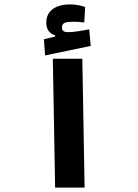

<svg xmlns="http://www.w3.org/2000/svg" viewBox="-20 -851 626 871"><path d="M230 0H363.8L353.5 -584.5H219.7ZM184.6 -599.6 391.6 -642.6 384.8 -717.8C355.5 -712.4 313.5 -705.1 292.5 -705.1C271 -705.1 261.2 -709 261.2 -727.5C261.2 -748 278.3 -752.4 316.4 -752.4C327.6 -752.4 347.2 -751 362.3 -749L366.2 -819.3C350.1 -825.7 321.8 -831.1 299.3 -831.1C235.4 -831.1 189.9 -804.7 189.9 -748.5C189.9 -717.3 204.1 -698.7 230 -690.9V-685.1L179.2 -672.9Z"/></svg>

Font: CaskaydiaCove Nerd Font
Style: Bold
Weight: 700
Designer: Aaron Bell
Foundry: Saja Typeworks
Version: Version 2111.1;Nerd Fonts 2.3.0